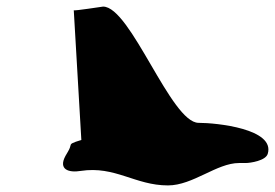

<svg xmlns="http://www.w3.org/2000/svg" viewBox="-20 -623 835 583"><path d="M204 -592 227 -198C222 -196 197 -190 195 -184L192 -174C191 -170 182 -155 179 -150C156 -108 189 -98 225 -104C330 -120 390 -60 490 -60C566 -60 638 -128 706 -128H726C740 -128 787 -135 793 -156C816 -232 637 -250 583 -250C499 -250 377 -603 293 -603C290 -603 204 -589 204 -592Z"/></svg>

Font: Alpina
Style: Obl
Weight: 400
Version: Version 0.9